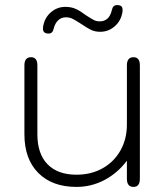

<svg xmlns="http://www.w3.org/2000/svg" viewBox="-20 -725 651 755"><path d="M76 -197V-468Q76 -500 102 -500Q127 -500 127 -468V-197Q127 -120 167 -79Q207 -38 281 -38Q338 -38 383 -63Q428 -88 453.5 -133Q479 -178 479 -235V-468Q479 -500 505 -500Q530 -500 530 -468V-22Q530 10 505 10Q479 10 479 -22V-93Q442 -44 390.5 -17Q339 10 281 10Q185 10 130.5 -45Q76 -100 76 -197ZM149 -612Q149 -619 150 -623Q156 -656 180.5 -677Q205 -698 237 -698Q261 -698 279 -689.5Q297 -681 318 -665Q338 -652 348.5 -646.5Q359 -641 372 -641Q410 -641 420 -686Q424 -705 440 -705Q452 -705 457 -700.5Q462 -696 462 -686Q462 -679 461 -675Q455 -642 430.5 -621Q406 -600 374 -600Q353 -600 337 -608Q321 -616 299 -631Q279 -644 266.5 -650.5Q254 -657 239 -657Q221 -657 208.5 -645Q196 -633 191 -612Q187 -593 171 -593Q149 -593 149 -612Z"/></svg>

Font: Kodchasan ExtraLight
Style: Regular
Weight: 275
Version: Version 1.000; ttfautohint (v1.6)